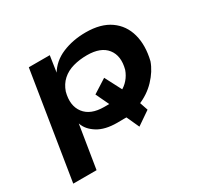

<svg xmlns="http://www.w3.org/2000/svg" viewBox="-145 -697 1110 1063"><g transform="rotate(-30 410.0 -165.5)"><path d="M38 180 147 -501H281L265 -394H263Q298 -454 365.5 -482.5Q433 -511 516 -511Q612 -511 671 -469.5Q730 -428 749.5 -356Q769 -284 747 -193Q728 -139 682 -90.5Q636 -42 570 -16L577 -34L599 31L513 90L471 -2L501 10Q480 9 459.5 9.5Q439 10 418 10Q340 10 293 -19.5Q246 -49 232 -91L231 -93L187 180ZM399 -102Q413 -102 426.5 -102Q440 -102 455 -102L440 -83L391 -186L479 -242L540 -125L522 -130Q550 -144 570.5 -167.5Q591 -191 602 -222Q623 -301 585 -349.5Q547 -398 459 -398Q411 -398 370 -386.5Q329 -375 300 -349Q271 -323 257 -282Q236 -202 274 -152Q312 -102 399 -102Z"/></g></svg>

Font: Nunito Sans 7pt Expanded
Style: Bold Italic
Weight: 700
Width: 7
Italic angle: -9°
Designer: Vernon Adams
Foundry: Vernon Adams
Version: Version 3.101;gftools[0.9.27]